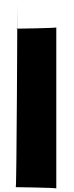

<svg xmlns="http://www.w3.org/2000/svg" viewBox="-20 -1044 412 1071"><path d="M294 -891C294 -887 68 -884 68 -884C73 -884 77 -887 77 -891V-1024C77 -1024 73 0 68 0C68 0 294 3 294 7Z"/></svg>

Font: PlasticEraser
Style: Regular
Weight: 400
Foundry: Cannot Into Space Fonts
Version: Version 0.43